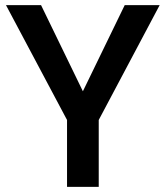

<svg xmlns="http://www.w3.org/2000/svg" viewBox="-20 -731 649 751"><path d="M304.2 -374 467.8 -710.9H604.5L366.2 -261.7V0H242.2V-261.7L3.4 -710.9H140.6Z"/></svg>

Font: Vazir Medium UI
Style: Medium-UI
Weight: 500
Designer: Saber Rastikerdar
Foundry: Saber Rastikerdar
Version: Version 30.0.0